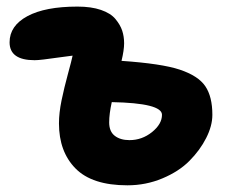

<svg xmlns="http://www.w3.org/2000/svg" viewBox="-20 -510 679 577"><path d="M362.8 46.9Q256.8 46.9 207 -3.7Q157.2 -54.2 157.2 -139.2Q157.2 -170.4 165 -208.5Q172.9 -246.6 184.1 -287.6Q195.3 -328.6 198.2 -342.8Q181.6 -340.8 155.8 -337.2Q129.9 -333.5 111.8 -331.3Q93.8 -329.1 84 -329.1Q8.8 -329.1 8.8 -382.8Q8.8 -432.6 62.3 -461.4Q115.7 -490.2 212.9 -490.2Q254.4 -490.2 283.4 -480.2Q312.5 -470.2 326.9 -452.9Q341.3 -435.5 347.2 -418Q353 -400.4 353 -379.9Q353 -359.4 345.2 -327.1Q465.8 -318.8 520 -300.8Q575.7 -282.2 596.9 -251Q618.2 -219.7 618.2 -165Q618.2 -131.8 599.6 -95.2Q581.1 -58.6 549.3 -26.6Q517.6 5.4 468 26.1Q418.5 46.9 362.8 46.9ZM308.1 -142.1Q308.1 -114.7 325 -101.8Q341.8 -88.9 369.1 -88.9Q406.7 -88.9 436.8 -113Q466.8 -137.2 466.8 -165Q466.8 -200.2 315.9 -203.1Q308.1 -168 308.1 -142.1Z"/></svg>

Font: Shantell Sans Bouncy
Style: Bold
Weight: 700
Designer: Stephen Nixon, Anya Danilova, Shantell Martin
Foundry: Arrow Type
Version: Version 1.006;[9816181b4]